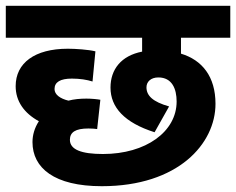

<svg xmlns="http://www.w3.org/2000/svg" viewBox="-20 -642 814 662"><path d="M335 -111C261 -111 221 -126 221 -160C221 -186 240 -199 285 -199C298 -199 308 -198 315 -197L326 -298C316 -300 295 -302 278 -302C256 -302 235 -300 216 -295C187 -302 168 -316 168 -335C168 -359 188 -371 228 -371C256 -371 280 -367 299 -361L309 -465C285 -471 240 -474 214 -474C100 -474 34 -425 34 -345C34 -293 63 -252 114 -224C99 -201 92 -176 92 -152C92 -63 167 0 331 0C595 0 723 -147 723 -284C723 -378 677 -435 604 -457V-512H774V-622H0V-512H470V-464C398 -450 361 -403 361 -340C361 -272 409 -219 513 -186L563 -275C507 -291 485 -312 485 -341C485 -360 500 -375 526 -375C573 -375 589 -336 589 -292C589 -188 483 -111 335 -111Z"/></svg>

Font: Noto Sans
Style: Bold Italic
Weight: 700
Italic angle: -12°
Designer: Monotype Design Team
Foundry: Monotype Imaging Inc.
Version: Version 2.013